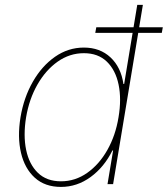

<svg xmlns="http://www.w3.org/2000/svg" viewBox="-20 -747 681 779"><path d="M227.3 11.4Q162.6 11.4 121.4 -25.7Q80.3 -62.9 65.2 -126.8Q50.1 -190.7 63.2 -271.3Q76.7 -351.6 113.3 -415.5Q149.9 -479.4 203.3 -516.7Q256.7 -554 320.3 -554Q385.7 -554 428.3 -514.2Q470.9 -474.4 480.8 -406.2H483.7L536.9 -727.3H559.7L438.9 0H416.2L438.9 -136.4H436.1Q402.7 -68.9 347.7 -28.8Q292.6 11.4 227.3 11.4ZM227.3 -11.4Q285.2 -11.4 333.8 -45.6Q382.5 -79.9 415.7 -138.7Q448.9 -197.4 460.9 -271.3Q473.4 -345.2 461.1 -403.9Q448.9 -462.7 413.4 -497Q377.8 -531.2 320.3 -531.2Q262.8 -531.2 214.1 -497Q165.5 -462.7 131.9 -403.9Q98.4 -345.2 85.9 -271.3Q73.9 -197.4 86.1 -138.7Q98.4 -79.9 133.9 -45.6Q169.4 -11.4 227.3 -11.4ZM366.5 -613.6 370.7 -636.4H640.6L636.4 -613.6Z"/></svg>

Font: Inter Thin  BETA
Style: Italic
Weight: 100
Italic angle: -9.39999°
Designer: Rasmus Andersson
Foundry: rsms
Version: Version 3.011;git-f93a4a705